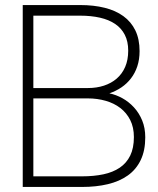

<svg xmlns="http://www.w3.org/2000/svg" viewBox="-20 -740 624 760"><path d="M305 0H70V-720H297.5Q351 -720 394.2 -709.2Q437.5 -698.5 468.2 -676.2Q499 -654 515.8 -619.5Q532.5 -585 532.5 -537.5Q532.5 -504.5 523.5 -477.5Q514.5 -450.5 498.5 -429.8Q482.5 -409 460.8 -394.2Q439 -379.5 413 -370.5Q439.5 -365 464.8 -351Q490 -337 510.2 -315Q530.5 -293 542.8 -263.2Q555 -233.5 555 -196.5Q555 -144 537 -106.5Q519 -69 486 -45.5Q453 -22 407 -11Q361 0 305 0ZM297.5 -678H112V-391.5H328Q362.5 -391.5 391.5 -401Q420.5 -410.5 442 -429Q463.5 -447.5 475.5 -475.2Q487.5 -503 487.5 -539.5Q487.5 -576 474 -602.2Q460.5 -628.5 435.8 -645.2Q411 -662 375.8 -670Q340.5 -678 297.5 -678ZM305 -42Q351.5 -42 389.2 -50Q427 -58 454 -76.2Q481 -94.5 495.5 -124.2Q510 -154 510 -197.5Q510 -236 495.5 -264.8Q481 -293.5 456.2 -312.5Q431.5 -331.5 398.2 -341Q365 -350.5 328 -350.5H112V-42Z"/></svg>

Font: Vela Sans ExtLt
Style: Regular
Weight: 200
Designer: Principal design: Mikhail Sharanda - project Manrope.
Design modification: Ravid Balaliev
Foundry: Mikhail Sharanda
Version: Version 1.001